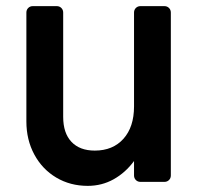

<svg xmlns="http://www.w3.org/2000/svg" viewBox="-20 -593 658 626"><path d="M66 -197V-552Q66 -561 72 -567Q78 -573 87 -573H165Q174 -573 180 -567Q186 -561 186 -552V-212Q186 -159 213 -130.5Q240 -102 289 -102Q348 -102 382.5 -140.5Q417 -179 417 -246V-552Q417 -561 423 -567Q429 -573 438 -573H516Q525 -573 531 -567Q537 -561 537 -552V-21Q537 -12 531 -6Q525 0 516 0H438Q429 0 423 -6Q417 -12 417 -21V-68Q389 -30 350.5 -8.5Q312 13 266 13Q209 13 163.5 -14Q118 -41 92 -89Q66 -137 66 -197Z"/></svg>

Font: Miriam Libre
Style: Bold
Weight: 700
Designer: Michal Sahar
Foundry: Hagilda
Version: Version 1.001